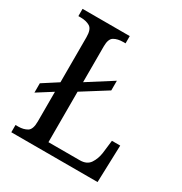

<svg xmlns="http://www.w3.org/2000/svg" viewBox="-167 -838 912 962"><g transform="rotate(30 289.0 -357.0)"><path d="M34 0V-42H50Q80 -42 101 -54.5Q122 -67 122 -113V-285L35 -230V-284L122 -340V-601Q122 -647 100.5 -659.5Q79 -672 48 -672H34V-714H307V-672H293Q262 -672 241 -660Q220 -648 220 -605V-397L363 -488V-432L220 -342V-50H401Q442 -50 460 -77Q478 -104 483 -140L492 -215H540L533 0Z"/></g></svg>

Font: Noto Serif Khmer SemiCondensed
Style: Regular
Weight: 400
Width: 4
Designer: Danh Hong and the Monotype Design Team
Foundry: Monotype Imaging Inc.
Version: Version 2.004; ttfautohint (v1.8.4.7-5d5b)